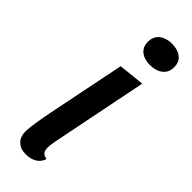

<svg xmlns="http://www.w3.org/2000/svg" viewBox="-249 -745 786 786"><g transform="rotate(45 143.5 -352.0)"><path d="M287 -662Q287 -631 265.5 -614.5Q244 -598 210 -598Q177 -598 157 -614Q137 -630 137 -660Q137 -691 158.5 -707.5Q180 -724 213 -724Q246 -724 266.5 -708Q287 -692 287 -662ZM153 -62Q153 -30 183 -27Q177 -4 156.5 8Q136 20 110 20Q78 20 60 2.5Q42 -15 42 -47Q42 -76 61 -174L129 -510L242 -522L158 -104Q153 -77 153 -62Z"/></g></svg>

Font: Sansita
Style: Italic
Weight: 400
Italic angle: -11°
Designer: Pablo Cosgaya
Foundry: Omnibus-Type
Version: Version 1.006